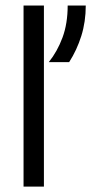

<svg xmlns="http://www.w3.org/2000/svg" viewBox="-20 -687 373 707"><path d="M66.7 0Q66.7 0 66.7 -666.7Q66.7 -666.7 141.7 -666.7Q141.7 -666.7 141.7 0Q141.7 0 66.7 0ZM159.7 -458.3Q191 -497.2 210.1 -548.6Q229.2 -600 229.2 -666.7H295.8Q295.8 -606.9 279.5 -554.9Q263.2 -502.8 234.7 -458.3Z"/></svg>

Font: co2trust
Style: Regular
Weight: 400
Designer: Kristian Moeller
Foundry: Dicotype
Version: Version 1.000